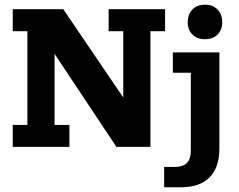

<svg xmlns="http://www.w3.org/2000/svg" viewBox="-20 -622 1012 813"><path d="M34 0V-93H96V-490H34V-583H248L502 -209V-490H440V-583H679V-490H617V0H473L211 -394V-93H274V0ZM675 171V85H721Q755 85 771.5 68Q788 51 788 16V-314H712V-400H909V5Q909 88 867 129.5Q825 171 747 171ZM848 -456Q814 -456 794.5 -476Q775 -496 775 -528Q775 -561 794.5 -581.5Q814 -602 848 -602Q882 -602 901.5 -581.5Q921 -561 921 -528Q921 -496 901.5 -476Q882 -456 848 -456Z"/></svg>

Font: Rokkitt SemiBold
Style: Bold
Weight: 700
Version: Version 3.103